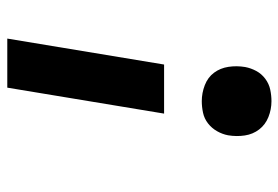

<svg xmlns="http://www.w3.org/2000/svg" viewBox="-142 -426 783 540"><g transform="rotate(90 250.0 -156.5)"><path d="M265 -332Q242 -332 220 -340.5Q198 -349 185 -366.5Q172 -384 168.5 -407Q165 -430 169 -454Q172 -470 180 -485Q188 -500 202 -510.5Q216 -521 232.5 -524.5Q249 -528 265 -528Q288 -528 309.5 -519.5Q331 -511 344.5 -493.5Q358 -476 361.5 -453Q365 -430 361 -406Q358 -390 349.5 -375Q341 -360 327.5 -349.5Q314 -339 297.5 -335.5Q281 -332 265 -332ZM89 215 162 -226H300L227 215Z"/></g></svg>

Font: Iosevka SS18 Heavy
Style: Italic
Weight: 900
Italic angle: -9°
Monospace: yes
Designer: Belleve Invis
Foundry: Belleve Invis
Version: Version 25.1.1; ttfautohint (v1.8.4)